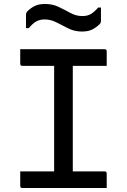

<svg xmlns="http://www.w3.org/2000/svg" viewBox="-20 -948 640 968"><path d="M518 0H93Q82 0 82 -11V-84H253V-616H93Q82 -616 82 -627V-700H507Q518 -700 518 -689V-616H347V-84H507Q518 -84 518 -73ZM395 -867Q421 -867 438.5 -877.5Q456 -888 475 -910H489V-844Q489 -839 488 -835Q487 -831 482 -826Q466 -810 445.5 -799.5Q425 -789 393 -789Q356 -789 325 -804.5Q294 -820 265 -835Q236 -850 205 -850Q180 -850 162 -839.5Q144 -829 125 -806H111V-872Q111 -877 112 -881Q113 -885 118 -891Q134 -907 154.5 -917.5Q175 -928 207 -928Q245 -928 276 -913Q307 -898 335.5 -882.5Q364 -867 395 -867Z"/></svg>

Font: Recursive Mn Lnr St
Style: Regular
Weight: 400
Monospace: yes
Version: Version 1.079;hotconv 1.0.112;makeotfexe 2.5.65598; ttfautoh